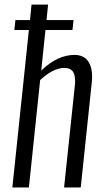

<svg xmlns="http://www.w3.org/2000/svg" viewBox="-20 -830 452 850"><path d="M34.7 0 107.9 -697.3H43.5L48.3 -741.2H112.8L119.6 -809.6H192.9L186 -741.2H305.7L300.8 -697.3H181.2L162.6 -517.6Q234.4 -586.9 310.1 -586.9Q353 -586.9 373 -554.7Q387.7 -530.8 387.7 -491.2Q387.7 -478 386.2 -463.9L337.4 0H263.7L311 -448.2Q312.5 -460.4 312.5 -471.2Q312.5 -497.6 304.2 -510.7Q293 -529.3 264.6 -529.3Q216.3 -529.3 157.7 -475.6L107.9 0Z"/></svg>

Font: Oswald
Style: Light
Weight: 300
Designer: Vernon Adams
Foundry: Vernon Adams
Version: 3.0; ttfautohint (v0.95.6-bc232) -l 8 -r 50 -G 200 -x 0 -w "